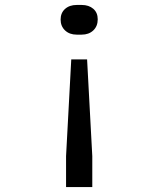

<svg xmlns="http://www.w3.org/2000/svg" viewBox="-20 -576 640 776"><path d="M247 180V55L268 -336H332L353 55V180ZM290 -436Q261 -436 243 -453Q225 -470 225 -497Q225 -524 243 -540Q261 -556 290 -556H310Q339 -556 357 -540.5Q375 -525 375 -498Q375 -470 357 -453Q339 -436 310 -436Z"/></svg>

Font: JetBrains Mono Zero
Style: Regular-Zero
Weight: 400
Designer: Philipp Nurullin, Konstantin Bulenkov
Foundry: JetBrains
Version: Version 2.211